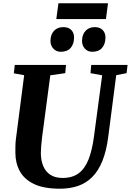

<svg xmlns="http://www.w3.org/2000/svg" viewBox="-20 -1138 796 1168"><path d="M687 -680.5 638.5 -306Q627.5 -220 603.2 -159.8Q579 -99.5 542 -62Q505 -24.5 455.5 -7.2Q406 10 345.5 10Q246 10 186.5 -18.8Q127 -47.5 100.2 -97.2Q73.5 -147 73.5 -209Q73.5 -228 73.8 -248.2Q74 -268.5 76.5 -290L127 -680.5L64 -692L70 -743H381.5L377 -693L286 -680L236 -303Q232.5 -274.5 230.5 -249Q228.5 -223.5 228.5 -205.5Q229 -162.5 242.8 -128.5Q256.5 -94.5 285.8 -75Q315 -55.5 361 -55.5Q420 -55.5 458 -83.5Q496 -111.5 518.2 -167.2Q540.5 -223 551.5 -306.5L601.5 -680L530.5 -693L535 -743H756L750 -693ZM349.5 -823Q322 -823 304.2 -842.5Q286.5 -862 287 -891Q288 -929 309 -951Q330 -973 365 -973Q398 -973 414.8 -954.5Q431.5 -936 430.5 -908Q430 -870 409.8 -846.5Q389.5 -823 349.5 -823ZM541 -823Q513.5 -823 496 -842.5Q478.5 -862 479 -891Q480 -929 501 -951Q522 -973 556.5 -973Q588.5 -973 605.5 -954.5Q622.5 -936 621.5 -908Q621 -870 600.8 -846.5Q580.5 -823 541 -823ZM335.5 -1118H637L624.5 -1022H322.5Z"/></svg>

Font: Merriweather 20pt ExtraBold
Style: Italic
Weight: 800
Italic angle: -7.8°
Version: Version 2.101